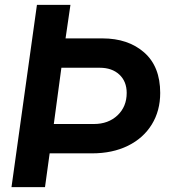

<svg xmlns="http://www.w3.org/2000/svg" viewBox="-20 -765 709 785"><path d="M27 0 131 -745H268L248 -608H399Q504 -608 569.5 -550.5Q635 -493 635 -385Q635 -312 600.5 -256Q566 -200 503 -169Q440 -138 356 -138H183L164 0ZM200 -258H364Q423 -258 460.5 -293.5Q498 -329 498 -385Q498 -432 468 -460Q438 -488 388 -488H231Z"/></svg>

Font: Plus Jakarta Sans
Style: Bold Italic
Weight: 700
Italic angle: -8°
Designer: Gumpita Rahayu
Foundry: Tokotype
Version: Version 2.071; ttfautohint (v1.8.4.7-5d5b);gftools[0.9.29]